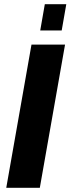

<svg xmlns="http://www.w3.org/2000/svg" viewBox="-20 -901 338 921"><path d="M10 0 131 -687H292L171 0ZM173 -755 195 -881H298L276 -755Z"/></svg>

Font: Archivo Condensed ExtraBold
Style: Italic
Weight: 800
Width: 3
Italic angle: -10°
Designer: Hector Gatti
Foundry: Omnibus-Type
Version: Version 2.001